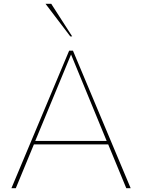

<svg xmlns="http://www.w3.org/2000/svg" viewBox="-20 -988 746 1008"><path d="M353 -702 540 -248H165ZM643 0H666L363 -722H343L40 0H63L158 -230H548ZM249 -968H219L349 -797H359Z"/></svg>

Font: Perun Thin
Style: Regular
Weight: 100
Foundry: Copyright (c) Stefan Peev, Context Ltd, 2016
Version: Version 1.089